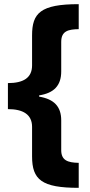

<svg xmlns="http://www.w3.org/2000/svg" viewBox="-20 -739 431 922"><path d="M358 163V43C305 42 274 31 274 -18V-161C274 -228 239 -263 168 -275V-281C238 -292 274 -327 274 -396V-538C274 -591 309 -598 358 -599V-719C174 -719 134 -676 134 -569V-425C134 -365 92 -340 18 -340V-215C91 -215 134 -189 134 -130V12C134 124 180 163 358 163Z"/></svg>

Font: Noto Sans Gujarati UI SemiCondensed ExtraBold
Style: Regular
Weight: 800
Width: 4
Designer: Jelle Bosma - Monotype Design Team, Universal Thirst
Foundry: Monotype Imaging Inc.
Version: Version 2.106